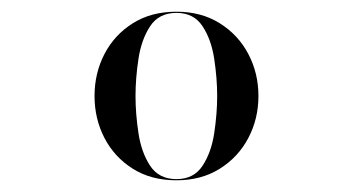

<svg xmlns="http://www.w3.org/2000/svg" viewBox="-20 -783 595 328"><path d="M281.5 -475Q238 -475 206.8 -494.8Q175.5 -514.5 158.5 -547.2Q141.5 -580 141.5 -619Q141.5 -658 158.5 -690.8Q175.5 -723.5 206.8 -743.2Q238 -763 281.5 -763Q324 -763 355.5 -743.2Q387 -723.5 404.2 -690.8Q421.5 -658 421.5 -619Q421.5 -580 404.2 -547.2Q387 -514.5 355.5 -494.8Q324 -475 281.5 -475ZM281.5 -477Q311 -477 326 -499.8Q341 -522.5 346 -555.8Q351 -589 351 -619Q351 -649 346 -682.2Q341 -715.5 326 -738.2Q311 -761 281.5 -761Q251.5 -761 236.5 -738.2Q221.5 -715.5 216.5 -682.2Q211.5 -649 211.5 -619Q211.5 -589 216.5 -555.8Q221.5 -522.5 236.5 -499.8Q251.5 -477 281.5 -477Z"/></svg>

Font: Bodoni Moda 48pt Medium
Style: Regular
Weight: 500
Designer: Owen Earl
Foundry: indestructible type
Version: Version 2.005